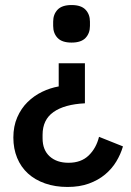

<svg xmlns="http://www.w3.org/2000/svg" viewBox="-20 -552 519 762"><path d="M248 190Q199 190 159 176Q119 162 91 136.5Q63 111 48 74.5Q33 38 33 -6Q33 -51 48.5 -86.5Q64 -122 89.5 -147Q115 -172 147 -187.5Q179 -203 213 -209V-301H317V-142Q236 -138 192.5 -107.5Q149 -77 149 -17V-3Q149 43 177 68.5Q205 94 252 94Q302 94 332 65Q362 36 373 -9L468 29Q459 60 441.5 89Q424 118 397 140.5Q370 163 333 176.5Q296 190 248 190ZM264 -383Q226 -383 208.5 -401.5Q191 -420 191 -449V-466Q191 -495 208.5 -513.5Q226 -532 264 -532Q302 -532 319.5 -513.5Q337 -495 337 -466V-449Q337 -420 319.5 -401.5Q302 -383 264 -383Z"/></svg>

Font: IBM Plex Thai Medium
Style: Regular
Weight: 500
Designer: Mike Abbink, Paul van der Laan, Pieter van Rosmalen, Ben Mitchell, Mark Frömberg
Foundry: Bold Monday
Version: Version 1.0